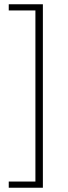

<svg xmlns="http://www.w3.org/2000/svg" viewBox="-20 -728 319 900"><path d="M21 152V123H146V-679H21V-708H181V152Z"/></svg>

Font: TypoPRO Source Sans Pro
Style: Regular
Weight: 300
Designer: Paul D. Hunt
Foundry: Adobe Systems Incorporated
Version: Version 2.020;PS 2.000;hotconv 1.0.86;makeotf.lib2.5.63406